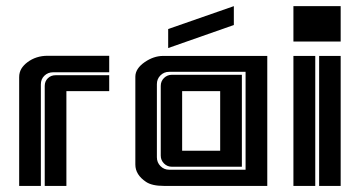

<svg xmlns="http://www.w3.org/2000/svg" viewBox="-20 -611 1183 631"><path d="M50.3 -385.3Q57.6 -397 69.8 -406.2Q98.1 -427.7 136.7 -427.7H338.9V-373.5H154.8Q137.7 -373.5 126 -362.3Q114.3 -351.1 114.3 -334V0H43V-357.4Q43 -373 50.3 -385.3ZM198.2 0H127V-328.6Q127 -343.8 137.2 -353.8Q147.5 -363.8 162.6 -363.8H338.9V-311.5H198.2Z M532.7 -453.1V-515.6L748.5 -590.8V-528.8ZM703.6 -311.5H578.6V-115.7H703.6ZM508.3 -328.6Q508.3 -344.2 519 -354.7Q529.8 -365.2 544.9 -365.2H774.9V-63H544.9Q529.8 -63 519 -73.7Q508.3 -84.5 508.3 -99.6ZM787.1 -53.2V-375H536.1Q519 -375 507.3 -363.3Q495.6 -351.6 495.6 -334.5V-94.2Q495.6 -77.1 507.3 -65.2Q519 -53.2 536.1 -53.2ZM424.8 -356Q424.8 -356 424.8 -358.9Q424.8 -385.7 456.1 -407.2Q484.9 -426.8 515.1 -427.2H858.4V0H519Q479.5 0 460 -13.2Q424.8 -36.6 424.8 -70.3Z M1099.6 -590.8V-474.6H944.3V-590.8ZM1099.6 -427.2V0H1028.8V-427.2ZM1016.1 -427.2V0H944.3V-427.2Z"/></svg>

Font: Ebtekar Inline 2
Style: Inline-2
Weight: 500
Designer: Arman Khorramak
Foundry: Arman Khorramak
Version: Version 2.000